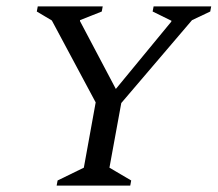

<svg xmlns="http://www.w3.org/2000/svg" viewBox="-20 -580 680 600"><path d="M157 0 160 -16 242 -56 279 -260 142 -516 95 -544 98 -560H301L298 -544L230 -517V-514L342 -302L515 -512L516 -515L457 -544L460 -560H640L637 -544L580 -517L359 -258L322 -56L390 -16L387 0Z"/></svg>

Font: Spectral SC
Style: Italic
Weight: 400
Italic angle: -10°
Designer: Jean-Baptiste Levee
Foundry: Production Type
Version: Version 2.001